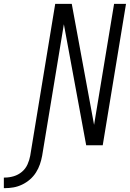

<svg xmlns="http://www.w3.org/2000/svg" viewBox="-156 -755 676 998"><path d="M-136 223V168H-131Q-108 168 -84.5 161Q-61 154 -42 138Q-23 122 -13 99.5Q-3 77 1 55L131 -735H217L333 -106L437 -735H499L378 0H292L176 -629L63 55Q59 77 51.5 99Q44 121 31 141.5Q18 162 -0.5 178Q-19 194 -41 204.5Q-63 215 -85.5 219Q-108 223 -131 223Z"/></svg>

Font: Iosevka SS18 Light
Style: Italic
Weight: 300
Italic angle: -9°
Monospace: yes
Designer: Belleve Invis
Foundry: Belleve Invis
Version: Version 25.1.1; ttfautohint (v1.8.4)